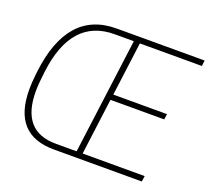

<svg xmlns="http://www.w3.org/2000/svg" viewBox="-130 -944 1207 1108"><g transform="rotate(20 473.0 -390.0)"><path d="M431 -35 524 -745H406Q143 -745 101 -405Q91 -327 91 -281Q91 -35 303 -35ZM844 0H304Q52 0 52 -278Q52 -319 58 -371L60 -389Q106 -780 406 -780H946L942 -745H561L518 -415H848L843 -381H513L468 -35H849Z"/></g></svg>

Font: Tanohe Sans ExtraLight
Style: Italic
Weight: 200
Designer: Village Type and Design LLC & Cristiano Sobral
Foundry: Cooper Hewitt Smithsonian Design Museum
Version: Version 1.00;September 29, 2021;FontCreator 13.0.0.2655 64-b